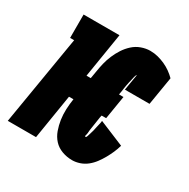

<svg xmlns="http://www.w3.org/2000/svg" viewBox="-141 -656 770 783"><g transform="rotate(30 244.5 -265.0)"><path d="M296 8Q271 8 248 -0.5Q225 -9 209.5 -26Q194 -43 186 -65.5Q178 -88 174.5 -111.5Q171 -135 172 -160Q173 -185 177 -210H156L122 0H-11L59 -420H40V-530H209L175 -320H195L201 -355Q204 -375 209 -395.5Q214 -416 222.5 -436Q231 -456 243 -474.5Q255 -493 271.5 -508Q288 -523 309 -530.5Q330 -538 350 -538Q369 -538 386.5 -533.5Q404 -529 420.5 -521.5Q437 -514 451 -504Q465 -494 477 -482L455 -349H339L352 -426Q347 -420 345.5 -412Q344 -404 342 -396.5Q340 -389 338.5 -381.5Q337 -374 335.5 -366.5Q334 -359 333 -351.5Q332 -344 331 -337L328 -320H349L331 -210H310L309 -207Q308 -203 307.5 -200Q307 -197 306.5 -193.5Q306 -190 305.5 -187Q305 -184 304.5 -180.5Q304 -177 303.5 -173.5Q303 -170 302.5 -167Q302 -164 301.5 -160.5Q301 -157 300.5 -154Q300 -151 299.5 -147.5Q299 -144 298.5 -140.5Q298 -137 297.5 -134Q297 -131 297 -127.5Q297 -124 296.5 -121Q296 -118 295.5 -114.5Q295 -111 293.5 -106.5Q292 -102 296 -102Q299 -102 300.5 -105.5Q302 -109 303 -112.5Q304 -116 305 -119Q306 -122 307 -125.5Q308 -129 309 -132.5Q310 -136 311 -139Q312 -142 312.5 -145.5Q313 -149 314 -152.5Q315 -156 315.5 -159Q316 -162 317 -165.5Q318 -169 318.5 -172Q319 -175 320 -178.5Q321 -182 321.5 -185.5Q322 -189 322 -192L440 -143Q435 -125 427.5 -108Q420 -91 411 -75Q402 -59 390.5 -43.5Q379 -28 364 -16Q349 -4 331 2Q313 8 296 8Z"/></g></svg>

Font: Iosevka Slab Heavy
Style: Italic
Weight: 900
Italic angle: -9°
Monospace: yes
Designer: Belleve Invis
Foundry: Belleve Invis
Version: Version 11.1.0; ttfautohint (v1.8.3)